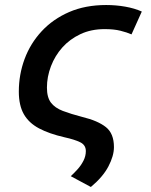

<svg xmlns="http://www.w3.org/2000/svg" viewBox="-20 -555 600 765"><path d="M342 190 262 147Q276 134 289.5 119Q303 104 312.5 85.5Q322 67 322 47Q322 23 300 12Q278 1 237 -8Q176 -22 135.5 -43.5Q95 -65 75 -100Q55 -135 55 -190Q55 -258 78 -320Q101 -382 146 -430.5Q191 -479 255.5 -507Q320 -535 403 -535Q442 -535 479 -528.5Q516 -522 545 -509L504 -418Q486 -426 460 -432.5Q434 -439 397 -439Q343 -439 300.5 -419Q258 -399 228.5 -366Q199 -333 183 -291Q167 -249 167 -206Q167 -167 183 -146Q199 -125 230.5 -113Q262 -101 308 -89Q370 -74 402 -48.5Q434 -23 434 31Q434 66 412 108Q390 150 342 190Z"/></svg>

Font: Ubuntu Sans Mono Medium
Style: Italic
Weight: 500
Italic angle: -13.5°
Monospace: yes
Designer: Dalton Maag Ltd
Foundry: Dalton Maag Ltd
Version: Version 1.006